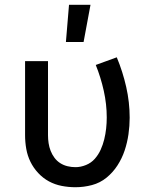

<svg xmlns="http://www.w3.org/2000/svg" viewBox="-20 -776 640 804"><path d="M296 8Q267 8 238.5 2.5Q210 -3 185 -16.5Q160 -30 140 -51.5Q120 -73 107.5 -98.5Q95 -124 90 -152.5Q85 -181 85 -210V-520H181V-210Q181 -193 183.5 -176.5Q186 -160 192 -144.5Q198 -129 208 -115.5Q218 -102 232 -93Q246 -84 262.5 -80Q279 -76 296 -76Q318 -76 340 -85Q362 -94 377 -111Q392 -128 401.5 -149Q411 -170 416.5 -192.5Q422 -215 424.5 -238Q427 -261 427 -284Q427 -340 414.5 -396Q402 -452 381 -504L469 -536Q494 -476 508.5 -412Q523 -348 523 -283Q523 -249 518 -214Q513 -179 502 -146Q491 -113 472 -83.5Q453 -54 426 -32Q399 -10 365 -1Q331 8 296 8ZM256 -600 269 -756H359L330 -600Z"/></svg>

Font: Iosevka Aile Medium
Style: Regular
Weight: 500
Designer: Belleve Invis
Foundry: Belleve Invis
Version: Version 27.3.5; ttfautohint (v1.8.4)